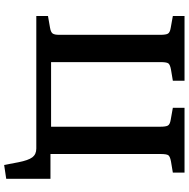

<svg xmlns="http://www.w3.org/2000/svg" viewBox="-12 -728 892 907"><g transform="rotate(90 433.5 -274.0)"><path d="M758.8 151.9 746.1 85Q736.8 37.6 722.7 18.8Q708.5 0 681.2 0H55.2V-55.2L110.8 -64.9Q131.3 -68.4 137.7 -77.1Q144 -85.9 144 -107.9V-585.9Q144 -612.3 138.4 -621.8Q132.8 -631.3 111.8 -634.8L55.2 -645V-700.2H360.8V-645L308.1 -636.2Q284.2 -631.8 278.6 -623.3Q272.9 -614.7 272.9 -585.9V-69.8H578.1V-585.9Q578.1 -612.3 572.5 -621.8Q566.9 -631.3 545.9 -634.8L488.8 -645V-700.2H794.9V-645L742.2 -636.2Q718.3 -631.8 712.6 -623.3Q707 -614.7 707 -585.9V-66.9H824.2V142.1Z"/></g></svg>

Font: Literata Book SemiBold
Style: Regular
Weight: 600
Designer: Latin by Veronika Burian and Jose Scaglione. Greek by Irene Vlachou. Cyrillic by Vera Evstafieva
Foundry: TypeTogether
Version: Version 2.003;PS 002.003;hotconv 1.0.88;makeotf.lib2.5.64775